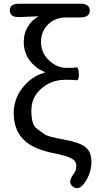

<svg xmlns="http://www.w3.org/2000/svg" viewBox="-20 -816 521 1035"><path d="M435 171Q405 213 374 191Q343 168 374 126Q379 119 385 108.5Q391 98 391 77Q391 52 365.5 38Q340 24 266 9Q167 -11 117 -54Q54 -108 54 -207Q54 -284 104 -346Q151 -404 214 -422Q222 -424 222 -426Q222 -428 212 -432Q170 -450 140 -490Q108 -533 108 -590Q108 -636 129.5 -671.5Q151 -707 185 -726Q189 -728 184 -728L86 -724Q33 -722 33 -759Q32 -796 84 -796H412Q464 -796 464 -759Q464 -722 412 -722H337Q280 -722 242 -687Q201 -649 201 -589.5Q201 -530 246 -489Q288 -450 339 -450Q378 -450 391 -452.5Q404 -455 405 -418Q406 -381 391.5 -383.5Q377 -386 334 -386Q260 -386 207 -342Q149 -295 149 -219.5Q149 -144 178 -123Q199 -108 220 -92Q236 -80 323 -64Q407 -49 440 -23.5Q473 2 473 56Q473 117 435 171Z"/></svg>

Font: Resource Han Rounded JP
Style: Regular
Weight: 400
Designer: Cyano Hao (round all glyphs); Ryoko NISHIZUKA 西塚涼子 (kana, bopomofo & ideographs); Paul D. Hunt (Latin, Greek & Cyrillic)
Foundry: Cyano Hao
Version: 0.990